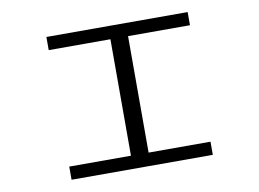

<svg xmlns="http://www.w3.org/2000/svg" viewBox="-76 -813 1251 927"><g transform="rotate(-10 550.0 -350.0)"><path d="M203.5 0V-64.5H506V-635.5H203.5V-700H896V-635.5H592.5V-64.5H896V0Z"/></g></svg>

Font: Trispace Expanded Light
Style: Regular
Weight: 300
Width: 7
Designer: Tyler Finck
Foundry: Etcetera Type Company
Version: Version 1.210; ttfautohint (v1.8.3)